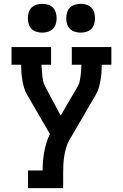

<svg xmlns="http://www.w3.org/2000/svg" viewBox="-20 -980 640 1000"><path d="M126 0V-92H202Q202 -117 204 -141Q206 -165 210.5 -189Q215 -213 222 -236.5Q229 -260 240 -282L122 -485Q111 -503 105.5 -522.5Q100 -542 96.5 -562Q93 -582 91.5 -602Q90 -622 90 -643H40V-735H246V-643H196Q197 -628 198 -614Q199 -600 200.5 -585.5Q202 -571 205 -557Q208 -543 215 -530L296 -378L386 -532Q393 -544 395.5 -558Q398 -572 400 -586Q402 -600 402.5 -614.5Q403 -629 404 -643H354V-735H560V-643H510Q510 -622 508.5 -602Q507 -582 503.5 -562Q500 -542 494.5 -522.5Q489 -503 478 -485L341 -250Q330 -231 324 -209.5Q318 -188 314.5 -166Q311 -144 310 -122Q309 -100 309 -78V0ZM400 -810Q385 -810 370 -814.5Q355 -819 344.5 -829.5Q334 -840 329.5 -855Q325 -870 325 -885Q325 -900 329.5 -915Q334 -930 344.5 -940.5Q355 -951 370 -955.5Q385 -960 400 -960Q415 -960 430 -955.5Q445 -951 455.5 -940.5Q466 -930 470.5 -915Q475 -900 475 -885Q475 -870 470.5 -855Q466 -840 455.5 -829.5Q445 -819 430 -814.5Q415 -810 400 -810ZM200 -810Q185 -810 170 -814.5Q155 -819 144.5 -829.5Q134 -840 129.5 -855Q125 -870 125 -885Q125 -900 129.5 -915Q134 -930 144.5 -940.5Q155 -951 170 -955.5Q185 -960 200 -960Q215 -960 230 -955.5Q245 -951 255.5 -940.5Q266 -930 270.5 -915Q275 -900 275 -885Q275 -870 270.5 -855Q266 -840 255.5 -829.5Q245 -819 230 -814.5Q215 -810 200 -810Z"/></svg>

Font: Iosevka Curly Slab SmBdEx
Style: Regular
Weight: 600
Width: 7
Monospace: yes
Designer: Belleve Invis
Foundry: Belleve Invis
Version: Version 11.1.0; ttfautohint (v1.8.3)